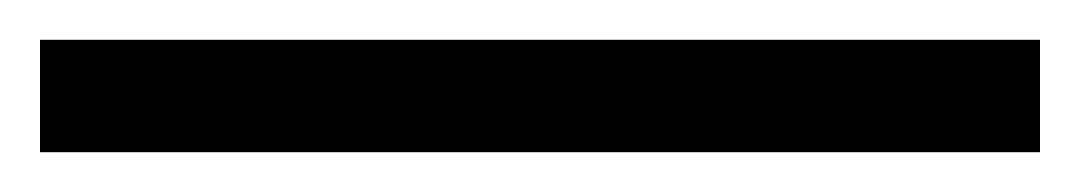

<svg xmlns="http://www.w3.org/2000/svg" viewBox="-20 46 540 96"><path d="M0 122.1V65.9H500V122.1Z"/></svg>

Font: Syncopate
Style: Regular
Weight: 300
Width: 7
Designer: Astigmatic (AOETI)
Foundry: Astigmatic (AOETI)
Version: Version 001.000